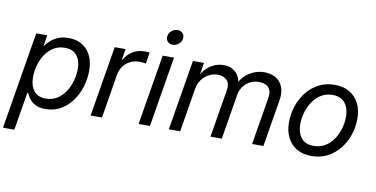

<svg xmlns="http://www.w3.org/2000/svg" viewBox="-91 -990 2817 1439"><g transform="rotate(10 1317.0 -270.0)"><path d="M-6.3 204.1 116.2 -535.6H200.2L186.5 -452.6H189.5Q204.1 -473.6 227.3 -494.6Q250.5 -515.6 283.7 -529.5Q316.9 -543.5 362.3 -543.5Q421.9 -543.5 465.3 -517.3Q508.8 -491.2 532.2 -442.9Q555.7 -394.5 555.7 -328.1Q555.7 -266.1 537.1 -205.6Q518.6 -145 483.2 -96.2Q447.8 -47.4 397 -18.1Q346.2 11.2 281.7 11.2Q234.9 11.2 205.3 -4.4Q175.8 -20 159.2 -42.5Q142.6 -64.9 133.8 -85.4H127.9L80.1 204.1ZM270.5 -66.4Q318.8 -66.4 355.7 -89.4Q392.6 -112.3 418 -150.6Q443.4 -189 456.3 -234.9Q469.2 -280.8 469.2 -326.7Q469.2 -390.6 438.7 -428.5Q408.2 -466.3 347.7 -466.3Q298.8 -466.3 262 -443.6Q225.1 -420.9 200 -383.3Q174.8 -345.7 162.1 -299.8Q149.4 -253.9 149.4 -207.5Q149.4 -142.6 180.2 -104.5Q210.9 -66.4 270.5 -66.4Z M624.5 0 713.4 -535.6H796.4L782.7 -452.6H787.1Q808.6 -493.7 848.9 -518.6Q889.2 -543.5 938 -543.5Q948.2 -543.5 960 -543Q971.7 -542.5 978.5 -541.5L964.4 -455.1Q959 -456.1 944.6 -458.3Q930.2 -460.4 913.1 -460.4Q877.9 -460.4 846.4 -445.1Q814.9 -429.7 793.9 -401.4Q772.9 -373 766.1 -333.5L710.9 0Z M989.7 0 1078.6 -535.6H1164.6L1076.2 0ZM1137.2 -628.9Q1112.8 -628.9 1098.1 -645.8Q1083.5 -662.6 1087.4 -686.5Q1091.3 -710.4 1111.6 -727.3Q1131.8 -744.1 1156.2 -744.1Q1181.2 -744.1 1195.8 -727.3Q1210.4 -710.4 1206.5 -686.5Q1203.1 -662.6 1182.6 -645.8Q1162.1 -628.9 1137.2 -628.9Z M1219.7 0 1308.6 -535.6H1392.6L1374 -419.4L1365.7 -421.9Q1384.8 -464.4 1413.3 -491.7Q1441.9 -519 1475.1 -532.2Q1508.3 -545.4 1542 -545.4Q1584 -545.4 1612.8 -527.8Q1641.6 -510.3 1657 -481Q1672.4 -451.7 1673.3 -415.5L1660.6 -421.4Q1677.2 -459 1706.3 -486.8Q1735.4 -514.6 1773.2 -530Q1811 -545.4 1853 -545.4Q1901.9 -545.4 1938.5 -524.2Q1975.1 -502.9 1992.2 -460.7Q2009.3 -418.5 1998.5 -355L1939.5 0H1853.5L1913.1 -359.9Q1919.9 -399.4 1908.9 -422.9Q1897.9 -446.3 1875.5 -456.5Q1853 -466.8 1825.7 -466.8Q1786.6 -466.8 1755.6 -450.4Q1724.6 -434.1 1705.1 -406.2Q1685.5 -378.4 1679.7 -344.2L1623 0H1536.6L1597.7 -368.2Q1605.5 -414.6 1580.3 -440.7Q1555.2 -466.8 1511.7 -466.8Q1478.5 -466.8 1446.5 -451.2Q1414.6 -435.5 1391.4 -405.3Q1368.2 -375 1360.8 -330.6L1306.2 0Z M2306.2 11.7Q2241.2 11.7 2194.3 -15.6Q2147.5 -43 2122.3 -92.8Q2097.2 -142.6 2097.2 -208.5Q2097.2 -272.5 2117.2 -332.5Q2137.2 -392.6 2175.3 -440.4Q2213.4 -488.3 2267.1 -516.4Q2320.8 -544.4 2387.7 -544.4Q2452.6 -544.4 2499.8 -517.1Q2546.9 -489.7 2572.3 -439.9Q2597.7 -390.1 2597.7 -322.8Q2597.7 -258.3 2577.1 -198.2Q2556.6 -138.2 2518.3 -90.8Q2480 -43.5 2426.5 -15.9Q2373 11.7 2306.2 11.7ZM2308.6 -65.9Q2357.9 -65.9 2395.8 -88.6Q2433.6 -111.3 2459.2 -149.2Q2484.9 -187 2498 -232.2Q2511.2 -277.3 2511.2 -322.3Q2511.2 -364.3 2497.6 -397Q2483.9 -429.7 2456.3 -448.2Q2428.7 -466.8 2385.3 -466.8Q2336.4 -466.8 2298.8 -444.1Q2261.2 -421.4 2235.6 -383.5Q2210 -345.7 2196.5 -300Q2183.1 -254.4 2183.1 -208.5Q2183.1 -146.5 2213.6 -106.2Q2244.1 -65.9 2308.6 -65.9Z"/></g></svg>

Font: Inter 20pt
Style: Italic
Weight: 400
Italic angle: -9.3988°
Version: Version 4.001;git-66647c0bb